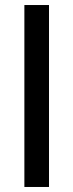

<svg xmlns="http://www.w3.org/2000/svg" viewBox="-20 -744 291 764"><path d="M77 0V-724H175V0Z"/></svg>

Font: Archivo Expanded
Style: Regular
Weight: 400
Width: 7
Designer: Hector Gatti
Foundry: Omnibus-Type
Version: Version 2.001